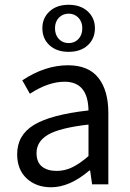

<svg xmlns="http://www.w3.org/2000/svg" viewBox="-20 -771 545 803"><path d="M193.8 12.2Q131.3 12.2 91.6 -24.7Q51.8 -61.5 51.8 -126Q51.8 -206.1 122.3 -248.8Q192.9 -291.5 350.1 -309.1Q348.1 -429.2 250 -429.2Q182.1 -429.2 105 -378.9L73.2 -435.1Q168.5 -498 264.2 -498Q350.1 -498 391.6 -445.3Q433.1 -392.6 433.1 -298.8V0H365.2L356.9 -58.1H354Q271.5 12.2 193.8 12.2ZM216.8 -56.2Q251 -56.2 282.2 -71.3Q313.5 -86.4 350.1 -118.2V-250Q230.5 -236.3 181.6 -208Q132.8 -179.7 132.8 -130.9Q132.8 -92.3 155.8 -74.2Q178.7 -56.2 216.8 -56.2ZM157.2 -652.8Q157.2 -695.8 187.3 -723.4Q217.3 -751 267.1 -751Q316.9 -751 346.9 -723.4Q377 -695.8 377 -652.8Q377 -609.4 347.2 -581.8Q317.4 -554.2 267.1 -554.2Q216.8 -554.2 187 -581.8Q157.2 -609.4 157.2 -652.8ZM324.2 -652.8Q324.2 -680.2 307.9 -697Q291.5 -713.9 267.1 -713.9Q242.7 -713.9 226.3 -697Q210 -680.2 210 -652.8Q210 -625 226.1 -607.9Q242.2 -590.8 267.1 -590.8Q292 -590.8 308.1 -607.9Q324.2 -625 324.2 -652.8Z"/></svg>

Font: Source Sans Pro
Style: Regular
Weight: 400
Designer: Paul D. Hunt
Foundry: Adobe Systems Incorporated
Version: Version 3.006;hotconv 1.0.111;makeotfexe 2.5.65597